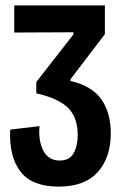

<svg xmlns="http://www.w3.org/2000/svg" viewBox="-20 -680 469 714"><path d="M198 14Q99 14 56 -42Q13 -98 18 -198L127 -211Q122 -157 141 -120Q160 -83 202 -83Q238 -83 253.5 -110Q269 -137 269 -178Q269 -243 233.5 -278.5Q198 -314 115 -333V-375L253 -552V-560L33 -559V-660H370V-553L242 -385V-379Q321 -361 356.5 -311Q392 -261 392 -184Q392 -94 343.5 -40Q295 14 198 14Z"/></svg>

Font: Bricolage Grotesque 10pt Condensed SemiBold
Style: Regular
Weight: 600
Width: 3
Designer: Mathieu Triay
Foundry: Atelier Triay
Version: Version 1.000; ttfautohint (v1.8.4.7-5d5b);gftools[0.9.32]